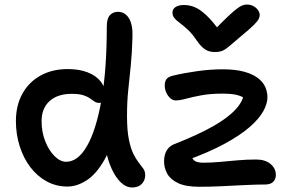

<svg xmlns="http://www.w3.org/2000/svg" viewBox="-20 -812 1292 845"><path d="M277 9Q227 9 185 -14Q143 -37 113 -77Q83 -117 66.5 -169Q50 -221 50 -279Q50 -348 78.5 -399.5Q107 -451 158.5 -479.5Q210 -508 278 -508Q329 -508 366 -493.5Q403 -479 423 -453.5Q443 -428 443 -393Q443 -378 435.5 -368.5Q428 -359 417 -359Q405 -359 396 -365Q387 -371 376 -379Q365 -387 346.5 -393Q328 -399 296 -399Q233 -399 198 -367Q163 -335 163 -279Q163 -231 179 -190.5Q195 -150 220 -125Q245 -100 271 -100Q323 -100 363 -169.5Q403 -239 426.5 -372Q450 -505 450 -695Q450 -730 463.5 -745Q477 -760 499 -760Q530 -760 547.5 -731.5Q565 -703 563 -649Q561 -578 555.5 -523Q550 -468 544.5 -416.5Q539 -365 539 -302Q539 -239 547 -199Q555 -159 567 -135Q579 -111 590.5 -96.5Q602 -82 610.5 -70Q619 -58 619 -41Q619 -26 612 -13.5Q605 -1 592.5 6Q580 13 561 13Q535 13 512 -9Q489 -31 471.5 -69Q454 -107 445 -155.5Q436 -204 437 -257L496 -274Q475 -171 439.5 -108.5Q404 -46 361.5 -18.5Q319 9 277 9ZM857 10Q797 10 763 -6.5Q729 -23 715.5 -48.5Q702 -74 702 -101Q702 -132 715 -152Q728 -172 753 -180Q852 -219 918 -256.5Q984 -294 1018 -331.5Q1052 -369 1054 -406L1081 -358Q1067 -374 1051 -383Q1035 -392 1013.5 -396Q992 -400 960 -400Q906 -400 866 -392.5Q826 -385 798.5 -377.5Q771 -370 753 -370Q741 -370 730 -379.5Q719 -389 712 -404Q705 -419 705 -435Q705 -453 712.5 -463.5Q720 -474 741 -479Q791 -491 849 -499Q907 -507 959 -507Q1016 -507 1054 -496.5Q1092 -486 1115 -468.5Q1138 -451 1147.5 -429Q1157 -407 1157 -384Q1157 -356 1139 -323Q1121 -290 1079.5 -253.5Q1038 -217 968 -179Q898 -141 795 -104L822 -128Q827 -109 839.5 -102.5Q852 -96 875 -96Q911 -96 948.5 -99.5Q986 -103 1026 -106.5Q1066 -110 1107 -110Q1147 -110 1170.5 -90.5Q1194 -71 1194 -42Q1194 -24 1182.5 -12Q1171 0 1147 0Q1108 0 1058 2.5Q1008 5 956 7.5Q904 10 857 10ZM1067 -792Q1083 -792 1095.5 -785Q1108 -778 1115.5 -767.5Q1123 -757 1123 -745Q1123 -738 1118.5 -728.5Q1114 -719 1096.5 -701.5Q1079 -684 1040 -652Q1010 -627 992.5 -611.5Q975 -596 961 -589.5Q947 -583 925 -583Q901 -583 883.5 -594Q866 -605 847 -632Q825 -665 805 -683Q785 -701 770 -712Q755 -723 747 -733Q739 -743 739 -757Q739 -772 752.5 -781Q766 -790 790 -790Q814 -790 837 -780.5Q860 -771 887.5 -745.5Q915 -720 952 -669H913Q955 -713 981.5 -738Q1008 -763 1023.5 -774.5Q1039 -786 1048.5 -789Q1058 -792 1067 -792Z"/></svg>

Font: Shantell Sans Medium
Style: Regular
Weight: 500
Designer: Stephen Nixon, Anya Danilova, Shantell Martin
Foundry: Arrow Type
Version: Version 1.011;[c5ecc13dd]